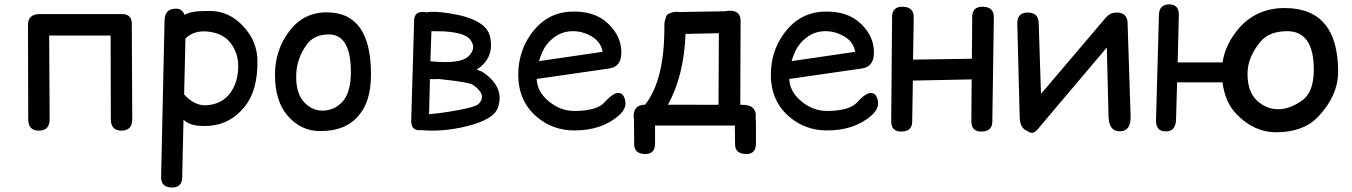

<svg xmlns="http://www.w3.org/2000/svg" viewBox="-20 -568 6104 867"><path d="M155.3 -504.4Q159.2 -504.4 163.1 -504.4Q164.1 -504.4 165 -504.4H520.5Q522.9 -504.4 525.4 -504.4Q526.9 -504.4 528.3 -504.4Q575.2 -506.3 575.2 -459.5L577.1 -29.8Q577.1 22 528.3 22Q480.5 22 480.5 -29.8Q480 -218.8 479.5 -407.7H202.1L204.1 -29.8Q204.1 22 155.3 22Q107.4 22 107.4 -29.8L106.4 -455.6Q106.4 -502.4 155.3 -504.4Z M757.3 278.8Q706.5 278.8 707.5 230L723.1 -476.6Q724.1 -529.8 776.4 -528.8Q801.8 -528.3 814 -500.5Q838.4 -519.5 928.2 -518.6Q1015.1 -518.1 1079.1 -448.7Q1142.6 -380.9 1142.6 -290Q1143.1 -158.7 1085.4 -86.9Q1021 -6.8 926.3 0Q842.8 6.3 810.1 -26.4Q809.6 -26.9 808.6 -27.3L802.7 232.9Q801.8 278.8 757.3 278.8ZM817.4 -394.5 811.5 -141.6Q858.9 -88.9 913.6 -92.8Q985.8 -97.7 1022.9 -152.8Q1054.7 -199.2 1055.7 -266.6Q1056.6 -329.6 1019 -376.5Q986.8 -416.5 924.3 -424.8Q857.9 -433.6 817.4 -394.5Z M1461.9 -412.6Q1397.9 -411.1 1366.2 -368.2Q1317.4 -301.8 1317.4 -222.2Q1317.4 -145.5 1352.5 -107.4Q1388.7 -68.4 1435.5 -68.4Q1488.8 -68.4 1525.4 -107.4Q1564 -148.9 1564.5 -240.7Q1564.9 -414.6 1461.9 -412.6ZM1458 -512.2Q1655.8 -510.7 1655.3 -231Q1654.8 -111.8 1602.5 -49.8Q1543.9 24.9 1423.8 23.9Q1336.9 23.4 1276.4 -48.3Q1221.7 -113.3 1221.7 -231Q1221.7 -342.3 1287.1 -428.2Q1351.6 -513.2 1458 -512.2Z M1928.2 -427.2 1923.3 -291.5Q2059.1 -277.3 2096.2 -314.5Q2135.3 -353.5 2100.1 -392.6Q2074.7 -420.9 1984.9 -426.3ZM1888.2 -514.2Q1897.5 -514.2 1904.8 -512.2Q1938.5 -518.6 2002.9 -508.8Q2174.8 -483.9 2192.9 -402.3Q2211.4 -319.3 2152.8 -268.6Q2143.6 -260.7 2132.3 -253.9Q2153.8 -247.1 2166 -238.3Q2261.2 -169.9 2227.1 -79.1Q2207.5 -27.8 2087.9 2Q1978 28.8 1880.9 19.5Q1877 20 1872.1 20Q1835.4 19 1836.9 -24.4L1850.1 -476.6Q1851.6 -514.2 1888.2 -514.2ZM1960.9 -211.4Q1952.6 -210.9 1943.8 -210.4Q1931.6 -210 1921.4 -210.9L1917.5 -52.7Q1965.8 -55.7 2050.3 -70.8Q2126.5 -85 2141.1 -98.6Q2181.6 -139.6 2115.2 -185.1Q2098.1 -196.8 1976.6 -209.5Q1968.3 -210.4 1960.9 -211.4Z M2403.3 -211.4Q2405.8 -156.2 2453.1 -114.7Q2507.8 -66.4 2576.2 -66.9Q2675.8 -67.9 2710 -106Q2742.7 -142.6 2763.7 -147Q2787.1 -151.9 2796.9 -132.3Q2819.8 -86.9 2775.4 -47.4Q2697.3 22 2570.3 21Q2477.1 20 2407.2 -37.6Q2320.3 -108.9 2320.3 -231Q2320.3 -331.5 2375 -410.2Q2443.4 -508.3 2551.8 -515.1Q2664.6 -522 2728 -459.5Q2788.1 -400.9 2785.6 -326.2Q2783.7 -266.1 2731.4 -258.8ZM2414.1 -292 2701.2 -334Q2693.8 -376.5 2656.7 -400.4Q2613.8 -427.7 2565.4 -427.2Q2498 -427.2 2449.2 -367.2Q2427.7 -340.3 2414.1 -292Z M3274.4 -519.5Q3324.2 -520.5 3324.2 -473.6L3322.8 -94.7Q3327.6 -94.7 3333 -94.7Q3392.1 -94.7 3393.1 -45.9Q3393.1 -39.6 3392.1 -34.2Q3393.6 -24.4 3393.6 -12.2V80.1Q3393.6 128.4 3348.6 127.4Q3299.8 126.5 3299.3 84.5Q3298.8 41.5 3298.3 -1H2938V80.1Q2938 128.4 2893.1 127.4Q2844.2 126.5 2843.8 84.5L2842.8 -22.9Q2842.8 -26.4 2842.8 -29.8Q2841.3 -36.6 2841.3 -44.4Q2842.3 -95.2 2892.6 -95.2H2893.1Q2981.9 -208.5 2980 -451.7Q2980 -472.7 2986.3 -486.3Q2987.8 -505.4 3013.7 -511.2Q3022 -514.2 3032.7 -514.6Q3041 -515.1 3047.9 -513.7L3256.3 -517.1Q3264.2 -519.5 3274.4 -519.5ZM3075.7 -415Q3068.4 -225.1 2996.1 -95.2L3224.6 -94.7L3226.1 -418L3081.1 -415Q3078.1 -415 3075.7 -415Z M3543.9 -211.4Q3546.4 -156.2 3593.8 -114.7Q3648.4 -66.4 3716.8 -66.9Q3816.4 -67.9 3850.6 -106Q3883.3 -142.6 3904.3 -147Q3927.7 -151.9 3937.5 -132.3Q3960.4 -86.9 3916 -47.4Q3837.9 22 3710.9 21Q3617.7 20 3547.9 -37.6Q3460.9 -108.9 3460.9 -231Q3460.9 -331.5 3515.6 -410.2Q3584 -508.3 3692.4 -515.1Q3805.2 -522 3868.7 -459.5Q3928.7 -400.9 3926.3 -326.2Q3924.3 -266.1 3872.1 -258.8ZM3554.7 -292 3841.8 -334Q3834.5 -376.5 3797.4 -400.4Q3754.4 -427.7 3706.1 -427.2Q3638.7 -427.2 3589.8 -367.2Q3568.4 -340.3 3554.7 -292Z M4056.2 -537.6Q4106.4 -536.6 4106 -489.7L4103 -298.8Q4235.8 -300.8 4368.7 -302.7L4370.1 -491.7Q4370.6 -538.6 4418 -537.6Q4468.3 -536.6 4467.8 -489.7L4460.9 -18.1Q4460.4 27.8 4407.2 25.9Q4365.7 24.4 4366.2 -22L4367.7 -209.5L4102.1 -204.1Q4100.6 -111.3 4099.1 -18.1Q4098.6 27.8 4045.4 25.9Q4003.9 24.4 4004.4 -22L4008.3 -491.7Q4008.8 -538.6 4056.2 -537.6Z M4617.7 -511.2Q4669.4 -512.7 4670.4 -463.4L4680.7 -144L4971.2 -485.8Q4981 -497.6 4991.7 -503.4Q5002 -510.7 5019 -511.2Q5070.8 -512.7 5071.8 -463.4L5085.4 -43.5Q5087.4 23.4 5038.6 24.9Q4987.8 26.4 4985.8 -40.5L4978 -353.5L4674.8 4.9Q4670.9 11.2 4666 15.1Q4664.6 16.6 4663.6 18.1Q4643.1 43 4617.7 22.5Q4585.9 12.2 4584.5 -40.5L4573.7 -460.4Q4572.8 -509.8 4617.7 -511.2Z M5783.7 -531.7Q6022.5 -529.8 6022.5 -243.7Q6022 -135.3 5931.2 -39.6Q5864.3 29.3 5742.2 29.3Q5643.1 29.3 5564 -52.2Q5511.2 -106.4 5500.5 -196.3H5295.4L5290.5 -26.9Q5288.6 26.4 5242.7 25.4Q5198.2 24.4 5200.2 -27.8L5213.4 -502.9Q5215.3 -547.4 5259.3 -548.3Q5304.2 -548.3 5303.2 -500L5297.9 -286.1H5500.5Q5513.2 -370.1 5576.7 -442.9Q5657.2 -532.7 5783.7 -531.7ZM5788.6 -427.2Q5710.9 -425.8 5672.4 -380.4Q5613.3 -310.5 5613.3 -234.4Q5613.3 -153.3 5656.2 -113.8Q5698.2 -74.7 5752 -74.7Q5805.2 -74.7 5861.8 -115.7Q5912.6 -152.8 5912.6 -253.9Q5912.6 -429.7 5788.6 -427.2Z"/></svg>

Font: Comic Relief
Style: Regular
Weight: 400
Designer: Jeff Davis
Foundry: Loudifier
Version: Version 1.0